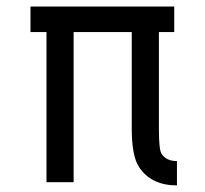

<svg xmlns="http://www.w3.org/2000/svg" viewBox="-20 -557 626 587"><path d="M122.1 0V-459H73.2V-537.1H512.7V-459H465.8V-163.1Q465.8 -100.1 473.6 -87.4Q487.8 -64.5 521 -64.5V9.8Q442.4 9.8 405.3 -45.9Q382.8 -79.6 382.8 -163.1V-459H205.1V0Z"/></svg>

Font: Consola Mono
Style: Book
Weight: 400
Monospace: yes
Version: Version 2.001